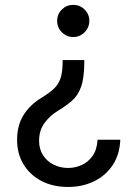

<svg xmlns="http://www.w3.org/2000/svg" viewBox="-20 -572 551 784"><path d="M324.2 -326.7V-321.3Q324.2 -254.9 311.3 -218.3Q298.3 -181.6 273.9 -160.6Q249.5 -139.6 215.8 -119.1Q183.6 -99.6 161.6 -69.6Q139.6 -39.6 139.6 2.9Q139.6 36.6 155.5 61.5Q171.4 86.4 198.5 100.1Q225.6 113.8 258.3 113.8Q287.1 113.8 313.7 101.8Q340.3 89.8 358.2 64.5Q376 39.1 378.4 -1.5H471.2Q468.8 59.6 439.7 102.8Q410.6 146 363.3 168.7Q315.9 191.4 258.3 191.4Q195.3 191.4 148.4 166.5Q101.6 141.6 75.7 98.4Q49.8 55.2 49.8 -0.5Q49.8 -59.6 75.7 -101.6Q101.6 -143.6 148.9 -172.4Q180.7 -191.9 199.7 -209.5Q218.8 -227.1 227.3 -252.7Q235.8 -278.3 235.8 -321.3V-326.7ZM278.8 -552.2Q306.2 -552.2 325.4 -533.2Q344.7 -514.2 344.7 -486.8Q344.7 -459.5 325.4 -440.2Q306.2 -420.9 278.8 -420.9Q252 -420.9 232.7 -440.2Q213.4 -459.5 213.4 -486.8Q213.4 -514.2 232.7 -533.2Q252 -552.2 278.8 -552.2Z"/></svg>

Font: Inter Variable LoSnoCo
Style: Regular
Weight: 400
Designer: Rasmus Andersson
Foundry: rsms
Version: Version 4.000;git-a52131595; featfreeze: case,dlig,ss01,ss02